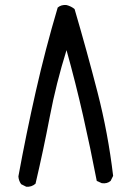

<svg xmlns="http://www.w3.org/2000/svg" viewBox="-20 -743 540 762"><path d="M84 -2 64 -12Q54 -26 53 -43Q84 -212 122 -380Q160 -548 209 -713Q223 -725 244 -723Q263 -718 276 -707Q325 -540 367 -377Q409 -214 429 -45L419 -25Q405 -13 384 -16L364 -25Q339 -155 309.5 -285Q280 -415 244 -544Q203 -413 177.5 -279.5Q152 -146 121 -14Q105 0 84 -2Z"/></svg>

Font: NaniFont Regular
Style: Regular
Weight: 400
Designer: Nanigashitei
Version: Version 1.036